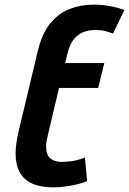

<svg xmlns="http://www.w3.org/2000/svg" viewBox="-20 -796 556 828"><path d="M210.2 12Q156 12 119.6 -4Q83.2 -20 65.2 -52.8Q47.2 -85.5 47.2 -134Q47.2 -155.2 50.8 -180.1Q54.2 -205 61.2 -233.8L143 -576Q160.5 -650 195.8 -693.9Q231 -737.8 279.4 -756.9Q327.8 -776 383.2 -776Q418.2 -776 453 -769.8Q487.8 -763.5 516.5 -753L467.2 -651Q452 -657.5 433.6 -662.1Q415.2 -666.8 391.5 -666.8Q361.5 -666.8 337.2 -656.5Q313 -646.2 296.4 -624.1Q279.8 -602 271 -565.5L261 -524H429.8L403.5 -416.8H234.5L186.8 -215Q183.5 -201.8 181.1 -189Q178.8 -176.2 178.8 -164Q178.8 -128.5 197.2 -113.1Q215.8 -97.8 244 -97.8Q267.5 -97.8 293 -101.6Q318.5 -105.5 346 -116.8L355.8 -15Q345.8 -10.2 323.1 -3.9Q300.5 2.5 271 7.2Q241.5 12 210.2 12Z"/></svg>

Font: Ubuntu Sans
Style: Italic
Weight: 400
Italic angle: -13.5°
Designer: Dalton Maag Ltd
Foundry: Dalton Maag Ltd
Version: Version 1.006